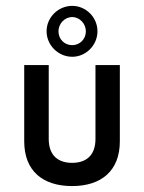

<svg xmlns="http://www.w3.org/2000/svg" viewBox="-20 -626 491 654"><path d="M226.1 -432.6C272.9 -432.6 312 -472.2 312 -519.5C312 -566.9 272.9 -606 226.1 -606C178.2 -606 138.7 -566.9 138.7 -519.5C138.7 -472.2 178.2 -432.6 226.1 -432.6ZM226.1 -472.2C199.7 -472.2 179.2 -492.2 179.2 -519.5C179.2 -544.9 199.7 -567.9 226.1 -567.9C251.5 -567.9 272.5 -544.9 272.5 -519.5C272.5 -492.2 251.5 -472.2 226.1 -472.2ZM225.6 7.8C325.2 7.8 388.2 -44.4 388.2 -144.5V-404.3H305.2V-152.8C305.2 -95.2 272 -71.3 225.6 -71.3C179.2 -71.3 146 -95.2 146 -152.8V-404.3H62.5V-144.5C62.5 -44.4 125 7.8 225.6 7.8Z"/></svg>

Font: Now Medium
Style: Regular
Weight: 500
Designer: Alfredo Marco Pradil
Foundry: Alfredo Marco Pradil
Version: Version 1.200;hotconv 1.0.109;makeotfexe 2.5.65596